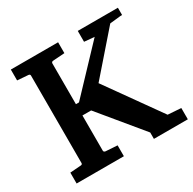

<svg xmlns="http://www.w3.org/2000/svg" viewBox="-149 -825 985 979"><g transform="rotate(-30 343.5 -335.5)"><path d="M487.3 0V-37.6L282.7 -285.6H231.4V-77.6Q231.4 -76.7 231.7 -75.2Q231.9 -73.7 234.6 -71.3Q237.3 -68.8 242.2 -68.4L310.5 -64V0H32.2V-64L96.2 -68.8Q106 -69.3 106 -78.1V-592.8Q106 -601.1 96.2 -602.1L32.2 -606.9V-670.9H310.5V-606.9L242.2 -602.1Q237.3 -602.1 234.6 -599.4Q231.9 -596.7 231.7 -595.5Q231.4 -594.2 231.4 -592.8V-352.1H249.5L485.8 -601.6L426.3 -606.9V-670.9H662.6V-628.4L651.4 -627.9Q630.4 -626 620.1 -624.5L597.2 -622.1L588.9 -621.1L384.8 -387.2L609.4 -71.8L687 -66.4V0ZM486.8 -612.3Z"/></g></svg>

Font: TAML ThiruValluvar
Style: Bold
Weight: 400
Version: Version 0.271; dev 7ad24fM